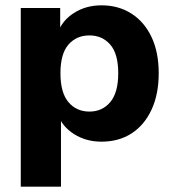

<svg xmlns="http://www.w3.org/2000/svg" viewBox="-20 -521 650 721"><path d="M58 180V-491H206V-394H196Q211 -442 256.5 -471.5Q302 -501 361 -501Q425 -501 473.5 -470Q522 -439 549 -382Q576 -325 576 -246Q576 -167 549 -109Q522 -51 474 -20Q426 11 361 11Q303 11 258 -17.5Q213 -46 197 -92H209V180ZM316 -102Q364 -102 394 -137.5Q424 -173 424 -246Q424 -319 394 -353.5Q364 -388 316 -388Q267 -388 237 -353.5Q207 -319 207 -246Q207 -173 237 -137.5Q267 -102 316 -102Z"/></svg>

Font: Nunito Sans 12pt ExtraLight 12pt ExtraBold
Style: Regular
Weight: 800
Version: Version 3.101;gftools[0.9.27]